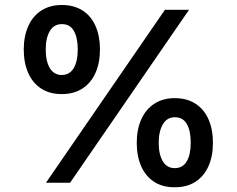

<svg xmlns="http://www.w3.org/2000/svg" viewBox="-20 -747 968 785"><path d="M77.1 -544.9Q77.1 -598.6 95.5 -639.9Q113.8 -681.2 148.9 -703.9Q184.1 -726.6 232.4 -726.6Q282.7 -726.6 317.9 -703.9Q353 -681.2 370.8 -640.1Q388.7 -599.1 388.7 -544.9Q388.7 -490.2 370.4 -449Q352.1 -407.7 316.9 -385Q281.7 -362.3 232.4 -362.3Q183.1 -362.3 148.2 -385Q113.3 -407.7 95.2 -449Q77.1 -490.2 77.1 -544.9ZM297.9 -544.9Q297.9 -593.3 281.7 -621.1Q265.6 -648.9 232.4 -648.4Q200.7 -648.4 183.8 -620.4Q167 -592.3 167 -544.9Q167 -496.6 183.8 -468.5Q200.7 -440.4 232.4 -440.4Q264.6 -440.4 281.2 -468.3Q297.9 -496.1 297.9 -544.9ZM539.1 -163.1Q539.1 -217.3 557.4 -258.5Q575.7 -299.8 610.8 -322.8Q646 -345.7 694.3 -345.7Q744.1 -345.7 779.3 -323Q814.5 -300.3 832.5 -259Q850.6 -217.8 850.6 -163.1Q850.6 -108.4 832.3 -67.4Q814 -26.4 778.8 -3.7Q743.7 19 694.3 18.6Q645 19 610.1 -3.7Q575.2 -26.4 557.1 -67.6Q539.1 -108.9 539.1 -163.1ZM759.8 -163.1Q759.8 -212.4 743.7 -240.2Q727.5 -268.1 694.3 -267.6Q663.1 -267.6 646 -239Q628.9 -210.4 628.9 -163.1Q628.9 -115.2 645.8 -87.4Q662.6 -59.6 694.3 -59.6Q727.1 -59.6 743.4 -87.2Q759.8 -114.7 759.8 -163.1ZM654.3 -707H752.9L266.6 0H168Z"/></svg>

Font: WEMIX Pretendard SemiBold
Style: Regular
Weight: 600
Designer: Base glyphs from Inter by Rasmus Andersson; Hangeul glyphs from Noto Sans CJK(Source Han Sans) by Jang Soo-young and Kan
Foundry: Kil Hyung-jin
Version: Version 1.000